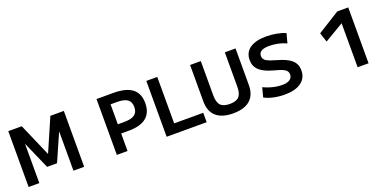

<svg xmlns="http://www.w3.org/2000/svg" viewBox="-13 -1544 4709 2358"><g transform="rotate(-20 2342.0 -365.0)"><path d="M77 0V-730H253L439 -302H441L627 -730H803V0H663V-510H661L505 -155H375L219 -510H217V0Z M1230 0V-730H1450Q1615 -730 1695.5 -668Q1776 -606 1776 -480Q1776 -355 1699.5 -292Q1623 -229 1471 -229H1300V-349H1453Q1547 -349 1590 -380.5Q1633 -412 1633 -480Q1633 -548 1590 -579Q1547 -610 1453 -610H1370V0Z M1881 0V-730H2024V-123H2404V0Z M2750 10Q2604 10 2528.5 -57Q2453 -124 2453 -253V-730H2593V-280Q2593 -191 2629.5 -152Q2666 -113 2750 -113Q2834 -113 2870.5 -152Q2907 -191 2907 -280V-730H3047V-253Q3047 -124 2972 -57Q2897 10 2750 10Z M3423 10Q3349 10 3278 -5.5Q3207 -21 3160 -48L3192 -171Q3226 -154 3267 -140.5Q3308 -127 3351 -119.5Q3394 -112 3432 -112Q3498 -112 3533 -135Q3568 -158 3568 -202Q3568 -226 3557 -242.5Q3546 -259 3524 -271.5Q3502 -284 3468 -295Q3434 -306 3388 -318Q3335 -333 3293 -352Q3251 -371 3221.5 -397Q3192 -423 3176.5 -457.5Q3161 -492 3161 -537Q3161 -635 3236 -687.5Q3311 -740 3448 -740Q3516 -740 3583.5 -727.5Q3651 -715 3700 -693L3667 -570Q3619 -593 3561 -605.5Q3503 -618 3446 -618Q3378 -618 3343 -597.5Q3308 -577 3308 -537Q3308 -513 3318 -496.5Q3328 -480 3348.5 -468Q3369 -456 3400.5 -445Q3432 -434 3476 -421Q3533 -405 3577.5 -385.5Q3622 -366 3652.5 -340.5Q3683 -315 3699 -281Q3715 -247 3715 -201Q3715 -101 3638.5 -45.5Q3562 10 3423 10Z M4377 0V-574H4375L4127 -427L4087 -549L4377 -730H4520V0Z"/></g></svg>

Font: M PLUS 1
Style: Bold
Weight: 700
Designer: Coji Morishita
Foundry: UNDERFOREST DESIGN
Version: Version 1.001